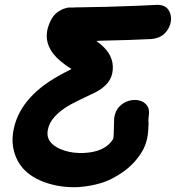

<svg xmlns="http://www.w3.org/2000/svg" viewBox="-20 -745 721 787"><path d="M300 22Q347 19 392 6Q437 -7 484 -40Q530 -72 560 -120Q586 -161 588 -218Q589 -231 589 -241Q588 -252 588.5 -258Q589 -264 590 -271Q594 -298 582 -313.5Q570 -329 549.5 -333.5Q529 -338 507 -331.5Q485 -325 468.5 -307.5Q452 -290 448 -261Q448 -258 446 -193Q445 -176 443 -174Q410 -122 324 -118Q280 -116 243.5 -128Q207 -140 190 -159Q170 -181 176 -212Q185 -269 270 -317Q288 -327 349 -356Q374 -367 386 -375Q431 -403 440 -444Q452 -503 408 -549Q396 -562 375 -577L388 -578Q528 -581 600 -585Q636 -588 656.5 -609.5Q677 -631 680.5 -658.5Q684 -686 669.5 -706Q655 -726 622 -725Q552 -721 415 -717L309 -715Q287 -715 277 -714H261Q258 -713 255 -713Q250 -712 244 -710Q237 -708 230 -704Q204 -691 190 -665Q154 -597 188 -540Q204 -511 248 -479L273 -462Q241 -446 220 -434Q56 -342 34 -204Q27 -162 38 -122.5Q49 -83 74 -55Q110 -15 171.5 5Q233 25 300 22Z"/></svg>

Font: Balsamiq Sans
Style: Bold Italic
Weight: 700
Italic angle: -12°
Designer: Michael Angeles
Foundry: Balsamiq SRL
Version: Version 1.020; ttfautohint (v1.8.4.7-5d5b);gftools[0.9.26]